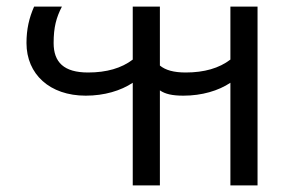

<svg xmlns="http://www.w3.org/2000/svg" viewBox="-20 -560 868 580"><path d="M246 -341C173 -341 142 -372 142 -430C142 -478 150 -507 167 -540H83C68 -506 60 -472 60 -430C60 -336 130 -271 239 -271C295 -271 345 -286 381 -310V0H463V-287C479 -276 500 -271 534 -271C590 -271 640 -286 676 -310V0H758V-540H676V-380C642 -354 597 -341 541 -341C505 -341 480 -348 463 -362V-540H381V-380C347 -354 302 -341 246 -341Z"/></svg>

Font: Kanit Light
Style: Regular
Weight: 300
Designer: Katatrad Team
Foundry: CadsonDemak
Version: Version 1.000;PS 001.000;hotconv 1.0.88;makeotf.lib2.5.64775